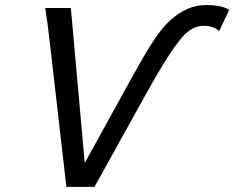

<svg xmlns="http://www.w3.org/2000/svg" viewBox="-20 -730 915 750"><path d="M256.8 -698.7 311 -93.3 502.4 -440.4Q537.6 -503.9 562 -543.5Q586.4 -583 606 -607.9Q625.5 -632.8 645.5 -650.9Q677.7 -680.2 712.2 -695.3Q746.6 -710.4 789.6 -710.4Q811 -710.4 834.7 -706.3Q858.4 -702.1 875.5 -691.4L835.9 -608.4Q826.2 -618.7 809.3 -624Q792.5 -629.4 776.9 -629.4Q751.5 -629.4 729.7 -616.9Q708 -604.5 689 -581.5Q661.1 -547.9 627.9 -495.4Q594.7 -442.9 552.2 -366.2L349.1 0H239.3L179.2 -523.9Q171.4 -593.3 166.5 -631.1Q161.6 -668.9 156.7 -698.7Z"/></svg>

Font: Andika
Style: Italic
Weight: 400
Italic angle: -14°
Designer: Victor Gaultney, Annie Olsen, Julie Remington, Don Collingsworth, Eric Hays, Becca Hirsbrunner
Foundry: SIL International
Version: Version 6.101